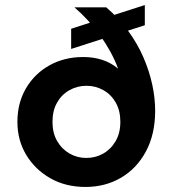

<svg xmlns="http://www.w3.org/2000/svg" viewBox="-20 -729 685 761"><path d="M319 12Q240 12 179.5 -22.5Q119 -57 84 -115Q49 -173 49 -246Q49 -321 83 -379Q117 -437 176 -470Q235 -503 310 -503Q350 -503 384.5 -492Q419 -481 448 -457Q436 -490 418 -523Q400 -556 378 -587Q356 -618 330 -646.5Q304 -675 275 -700H401Q451 -657 488 -606.5Q525 -556 548.5 -501.5Q572 -447 583.5 -393.5Q595 -340 595 -290Q595 -197 558.5 -129Q522 -61 459.5 -24.5Q397 12 319 12ZM322 -103Q359 -103 389.5 -120.5Q420 -138 438.5 -170Q457 -202 457 -246Q457 -290 439 -322Q421 -354 390 -371.5Q359 -389 323 -389Q286 -389 255 -371.5Q224 -354 206 -322Q188 -290 188 -246Q188 -202 206.5 -170Q225 -138 255.5 -120.5Q286 -103 322 -103ZM262 -535V-615L554 -709V-629Z"/></svg>

Font: DM Sans 20pt
Style: Bold
Weight: 700
Version: Version 4.004;gftools[0.9.30]